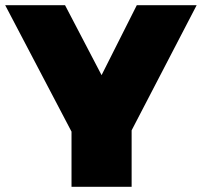

<svg xmlns="http://www.w3.org/2000/svg" viewBox="-30 -721 779 741"><path d="M729 -701H498L362 -431L221 -701H-10L246 -213V0H478V-218Z"/></svg>

Font: Montserrat-Arabic Black
Style: Regular
Weight: 900
Designer: Mohamed Gaber
Foundry: Kief Type Foundry
Version: Version 5.008;PS 005.008;hotconv 1.0.88;makeotf.lib2.5.64775